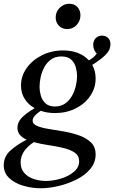

<svg xmlns="http://www.w3.org/2000/svg" viewBox="-50 -749 609 1024"><path d="M167 255Q121 255 75.5 242Q30 229 0 201.5Q-30 174 -30 132Q-30 85 6.5 53Q43 21 92 -4Q70 -14 56.5 -29.5Q43 -45 43 -68Q43 -96 65 -120Q87 -144 135 -172Q102 -190 82 -221Q62 -252 62 -293Q62 -344 92.5 -386.5Q123 -429 174 -454.5Q225 -480 286 -480Q375 -480 424 -427Q452 -443 466 -463Q447 -483 447 -510Q447 -530 459.5 -544.5Q472 -559 494 -559Q512 -559 525.5 -547.5Q539 -536 539 -513Q539 -482 512.5 -456Q486 -430 442 -403Q460 -371 460 -331Q460 -279 431 -237Q402 -195 353 -170.5Q304 -146 243 -146Q202 -146 167 -158Q147 -145 135.5 -131.5Q124 -118 124 -106Q124 -87 148.5 -77Q173 -67 211 -61Q249 -55 292 -47.5Q335 -40 373 -26.5Q411 -13 435.5 11Q460 35 460 75Q460 118 431.5 152Q403 186 358 208.5Q313 231 262.5 243Q212 255 167 255ZM130 9Q96 32 78 58.5Q60 85 60 117Q60 152 80 174Q100 196 131 206Q162 216 195 216Q234 216 275 203.5Q316 191 344 167.5Q372 144 372 111Q372 81 348.5 65Q325 49 287.5 40Q250 31 208.5 25Q167 19 130 9ZM243 -181Q275 -181 297.5 -197Q320 -213 334 -238Q348 -263 354.5 -291Q361 -319 361 -343Q361 -365 354.5 -389.5Q348 -414 330 -431Q312 -448 277 -448Q245 -448 222.5 -432Q200 -416 186.5 -391Q173 -366 167 -338.5Q161 -311 161 -287Q161 -263 168 -238.5Q175 -214 193 -197.5Q211 -181 243 -181ZM308 -594Q281 -594 264 -612Q247 -630 247 -656Q247 -686 268.5 -707.5Q290 -729 320 -729Q347 -729 363 -711.5Q379 -694 379 -668Q379 -638 359 -616Q339 -594 308 -594Z"/></svg>

Font: Tiro Tamil
Style: Italic
Weight: 400
Italic angle: -11°
Designer: Tamil: Fernando Mello & Fiona Ross, assisted by Kaja Sojewska. Latin: John Hudson with Paul Hanslow, assisted by Kaja So
Foundry: Tiro Typeworks Ltd.
Version: Version 1.52